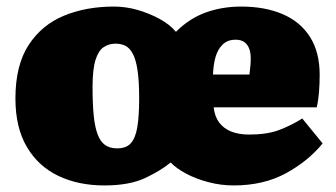

<svg xmlns="http://www.w3.org/2000/svg" viewBox="-20 -551 1025 585"><path d="M298 14Q219 14 158 -15Q97 -44 62 -103Q27 -162 27 -251Q27 -352 67 -413.5Q107 -475 174.5 -503Q242 -531 327 -531Q364 -531 400 -520.5Q436 -510 467 -493Q498 -476 516 -454Q557 -495 607 -513Q657 -531 715 -531Q787 -531 841 -508Q895 -485 924.5 -438.5Q954 -392 954 -323Q954 -297 952 -271Q950 -245 945 -224H631Q634 -196 648 -177.5Q662 -159 685 -150Q708 -141 739 -141Q792 -141 828 -154Q864 -167 901 -190L963 -114Q919 -60 851 -23Q783 14 692 14Q653 14 615 4Q577 -6 547 -22Q517 -38 500 -56Q470 -31 422 -8.5Q374 14 298 14ZM337 -99Q365 -99 379 -115Q393 -131 398.5 -164.5Q404 -198 404 -251Q404 -304 399 -337Q394 -370 384.5 -387.5Q375 -405 362 -411.5Q349 -418 332 -418Q312 -418 296 -407.5Q280 -397 271 -368.5Q262 -340 262 -285Q262 -235 265.5 -199.5Q269 -164 277.5 -141.5Q286 -119 300.5 -109Q315 -99 337 -99ZM629 -324H740Q742 -339 743 -351Q744 -363 744 -374Q744 -400 732.5 -415Q721 -430 698 -430Q673 -430 658 -415Q643 -400 636.5 -376.5Q630 -353 629 -324Z"/></svg>

Font: Literata Black
Style: Regular
Weight: 900
Designer: Latin by Veronika Burian and Jose Scaglione. Greek by Irene Vlachou. Cyrillic by Vera Evstafieva.
Foundry: TypeTogether
Version: Version 3.103;gftools[0.9.29]